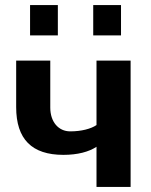

<svg xmlns="http://www.w3.org/2000/svg" viewBox="-20 -740 597 760"><path d="M44 -316C44 -189 106 -127 231 -127C287 -127 332 -139 362 -159V0H497V-500H362V-245C340 -230 302 -220 258 -220C211 -220 179 -258 179 -314V-500H44ZM99 -600H209V-720H99ZM349 -600H459V-720H349Z"/></svg>

Font: Perun
Style: Bold
Weight: 700
Foundry: Copyright (c) Stefan Peev, Context Ltd, 2016
Version: Version 1.089